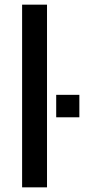

<svg xmlns="http://www.w3.org/2000/svg" viewBox="-20 -805 388 825"><path d="M75 0H182V-785H75ZM221.5 -397.5V-301H321V-397.5Z"/></svg>

Font: Anybody SemiExpanded
Style: Regular
Weight: 400
Width: 6
Designer: Tyler Finck
Foundry: Etcetera Type Company
Version: Version 1.113;gftools[0.9.25]